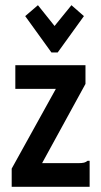

<svg xmlns="http://www.w3.org/2000/svg" viewBox="-20 -719 390 739"><path d="M25 -70 195 -377H39V-468H309V-396L142 -91H280Q296 -91 303.5 -93Q311 -95 317 -100H325V0H25ZM126 -699 190 -619 255 -699 303 -657 202 -517H178L77 -657Z"/></svg>

Font: Inconsolata ExtraCondensed ExtraBold
Style: Regular
Weight: 800
Width: 2
Monospace: yes
Designer: Raph Levien, Cyreal, Brenton Simpson
Foundry: Raph Levien, Cyreal, Google
Version: Version 3.001; ttfautohint (v1.8.2.53-6de2)